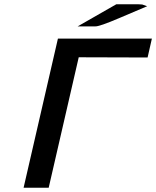

<svg xmlns="http://www.w3.org/2000/svg" viewBox="-20 -874 728 895"><path d="M342 -751 522 -854H563H626Q629 -854 635 -853.5Q641 -853 643 -853L666 -845L539 -791Q441 -749 423 -751H409ZM90 1 250 -694H688L668 -606L347 -607L207 1Z"/></svg>

Font: Coval
Style: Medium Italic
Weight: 500
Foundry: Context Ltd
Version: Version 001.000